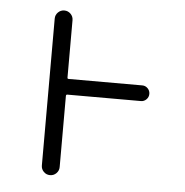

<svg xmlns="http://www.w3.org/2000/svg" viewBox="-44 -587 587 608"><g transform="rotate(5 250.0 -283.5)"><path d="M403.3 -330.1Q413.1 -330.1 420.4 -322.8Q427.7 -315.4 427.7 -305.2Q427.7 -294.9 420.4 -287.6Q413.1 -280.3 403.3 -280.3H168.9Q165 -280.3 165 -275.4V-49.8Q165 -38.1 156.7 -29.8Q148.4 -21.5 136.7 -21.5Q125 -21.5 116.7 -29.8Q108.4 -38.1 108.4 -49.8V-516.6Q108.4 -528.3 116.7 -536.6Q125 -544.9 136.7 -544.9Q148.4 -544.9 156.7 -536.6Q165 -528.3 165 -516.6V-334Q165 -330.1 168.9 -330.1Z"/></g></svg>

Font: Rounded-L Mgen+ 1m light
Style: Regular
Weight: 200
Designer: [Source Han Sans]
Ryoko NISHIZUKA  (kana & ideographs); Paul D. Hunt (Latin, Greek & Cyrillic); Wenlong ZHANG  (bopomofo
Version: Version 1.059.20150602